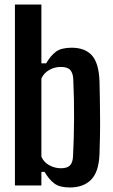

<svg xmlns="http://www.w3.org/2000/svg" viewBox="-20 -820 498 849"><path d="M420 -461Q421 -429 421.5 -387.5Q422 -346 422.5 -300.5Q423 -255 422 -213Q421 -171 420 -139Q417 -60 383 -25.5Q349 9 289 9Q244 9 220.5 -8.5Q197 -26 177 -60H163V0H46V-800H163V-540H184Q204 -574 227.5 -591.5Q251 -609 297 -609Q356 -609 386.5 -575Q417 -541 420 -461ZM303 -130Q307 -207 307.5 -295.5Q308 -384 304 -469Q303 -496 291 -510Q279 -524 249 -524Q221 -524 197.5 -510.5Q174 -497 163 -473V-127Q174 -102 198.5 -89Q223 -76 249 -76Q278 -76 290 -89Q302 -102 303 -130Z"/></svg>

Font: Big Shoulders Text
Style: Bold
Weight: 700
Designer: Patric King
Foundry: XO Type Co
Version: Version 1.000; ttfautohint (v1.8.2)